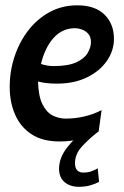

<svg xmlns="http://www.w3.org/2000/svg" viewBox="-20 -522 468 722"><path d="M351 -28Q323.5 -11.5 286.5 -0.8Q249.5 10 204.5 10Q140 10 98.5 -17.2Q57 -44.5 36.8 -91Q16.5 -137.5 16.5 -195Q16.5 -255 35 -310.2Q53.5 -365.5 87.2 -408.8Q121 -452 167.5 -477Q214 -502 270.5 -502Q337.5 -502 373 -467Q408.5 -432 408.5 -376Q408.5 -331 381.5 -292.5Q354.5 -254 306.5 -230.8Q258.5 -207.5 194.5 -207.5Q152 -207.5 123 -215.5Q124.5 -161 139.2 -130.8Q154 -100.5 177.2 -88.2Q200.5 -76 227.5 -76Q262.5 -76 297.8 -84.2Q333 -92.5 362 -108ZM262.5 -416Q215 -416 182.2 -380.2Q149.5 -344.5 134 -281.5Q157.5 -273.5 181.5 -273.5Q236 -273.5 266.5 -287.5Q297 -301.5 309.5 -322.5Q322 -343.5 322 -363.5Q322 -383.5 311.8 -395Q301.5 -406.5 287.5 -411.2Q273.5 -416 262.5 -416ZM302.5 -33 351 -28Q318 -3 290 26.8Q262 56.5 262 91.5Q262 127 294 127Q309 127 321.8 122.8Q334.5 118.5 347.5 111L352.5 162Q338.5 169.5 319.5 175Q300.5 180.5 276.5 180.5Q244 180.5 223 163Q202 145.5 202 112Q202.5 70.5 233.2 31.5Q264 -7.5 302.5 -33Z"/></svg>

Font: Cabin Condensed Medium
Style: Italic
Weight: 500
Width: 3
Italic angle: -10°
Designer: Pablo Impallari
Foundry: Pablo Impallari. http://www.impallari.com Igino Marini. http://www.ikern.com
Version: Version 3.001; ttfautohint (v1.8.3)